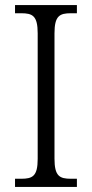

<svg xmlns="http://www.w3.org/2000/svg" viewBox="-20 -734 362 754"><path d="M39 0H282V-32H259C214 -32 194 -42 194 -111V-603C194 -672 214 -682 259 -682H282V-714H39V-682H63C108 -682 128 -672 128 -603V-110C128 -42 108 -32 63 -32H39Z"/></svg>

Font: Noto Serif Myanmar SemiCondensed Light
Style: Regular
Weight: 300
Width: 4
Designer: Ben Mitchell and the Monotype Design Team
Foundry: Monotype Imaging Inc.
Version: Version 2.106